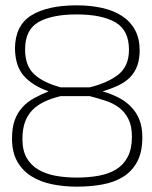

<svg xmlns="http://www.w3.org/2000/svg" viewBox="-20 -690 570 719"><path d="M267 -670Q320 -670 363.5 -660Q407 -650 438 -629.5Q469 -609 486 -577Q503 -545 503 -502Q503 -469 494 -444Q485 -419 467.5 -401Q450 -383 424 -370.5Q398 -358 364 -348Q395 -339 422 -325.5Q449 -312 469.5 -291.5Q490 -271 501.5 -243Q513 -215 513 -176Q513 -120 493.5 -84Q474 -48 440.5 -27.5Q407 -7 362.5 1Q318 9 267 9Q219 9 175 0Q131 -9 97.5 -30Q64 -51 44.5 -85.5Q25 -120 25 -171Q25 -213 35.5 -241Q46 -269 64.5 -289Q83 -309 108 -322.5Q133 -336 162 -348Q104 -368 70.5 -404.5Q37 -441 36 -509Q37 -595 97.5 -632.5Q158 -670 267 -670ZM267 -25Q312 -25 350 -32Q388 -39 415.5 -56Q443 -73 458.5 -103Q474 -133 474 -178Q474 -218 461 -244Q448 -270 426.5 -286.5Q405 -303 376 -312.5Q347 -322 316 -330H207Q174 -322 148 -310Q122 -298 103 -279.5Q84 -261 74 -234Q64 -207 64 -169Q64 -127 79.5 -99.5Q95 -72 122.5 -55.5Q150 -39 187 -32Q224 -25 267 -25ZM267 -636Q175 -636 124.5 -607.5Q74 -579 74 -505Q74 -444 107.5 -412.5Q141 -381 207 -363H316Q385 -380 424 -411.5Q463 -443 463 -504Q463 -577 412 -606.5Q361 -636 267 -636Z"/></svg>

Font: Panefresco 1wt
Style: Regular
Weight: 250
Version: Version 1.000